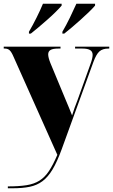

<svg xmlns="http://www.w3.org/2000/svg" viewBox="-23 -786 605 1028"><path d="M19 212Q79 212 119.5 205.5Q160 199 188.5 181Q217 163 239 130Q261 97 284 43L50 -481Q39 -507 29 -516.5Q19 -526 3 -526H-3V-536H301V-526H290Q260 -526 247.5 -518.5Q235 -511 235 -495Q235 -478 247 -448L328 -253Q337 -231 346 -210Q355 -189 363 -168Q370 -190 376.5 -209Q383 -228 391 -247L461 -442Q473 -474 473 -492Q473 -510 459.5 -518Q446 -526 418 -526H379V-536H562V-526H558Q526 -526 509 -510.5Q492 -495 477 -454L307 14Q283 80 258.5 121Q234 162 204.5 184Q175 206 136.5 214Q98 222 45 222H19ZM132 -616Q152 -650 172.5 -691Q193 -732 207 -766H307V-756Q296 -743 276 -723Q256 -703 231.5 -681.5Q207 -660 183.5 -640Q160 -620 142 -606H132ZM311 -616Q331 -650 351 -691Q371 -732 386 -766H486V-756Q475 -743 454.5 -723Q434 -703 410 -681.5Q386 -660 362.5 -640Q339 -620 321 -606H311Z"/></svg>

Font: Noto Serif Display SemiCondensed Black
Style: Regular
Weight: 900
Width: 4
Designer: Monotype Design Team
Foundry: Monotype Imaging Inc.
Version: Version 2.009